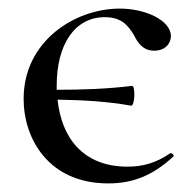

<svg xmlns="http://www.w3.org/2000/svg" viewBox="-20 -415 455 447"><path d="M376 -58C344 -36 313 -27 277 -27C172 -27 123 -96 114 -183C173 -182 229 -179 285 -169C294 -167 296 -216 287 -215C229 -208 172 -206 112 -206V-216C112 -310 153 -375 224 -375C263 -375 278 -356 292 -333C301 -315 313 -297 339 -297C365 -297 378 -314 378 -332C376 -369 317 -395 259 -395C154 -395 35 -319 35 -185C35 -91 94 12 232 12C292 12 337 -8 383 -50C387 -53 380 -60 376 -58Z"/></svg>

Font: Cormorant Infant Book
Style: Regular
Weight: 500
Designer: Christian Thalmann (Catharsis Fonts)
Version: Version 1.000;PS 002.000;hotconv 1.0.88;makeotf.lib2.5.64775